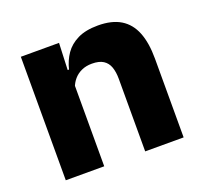

<svg xmlns="http://www.w3.org/2000/svg" viewBox="-95 -610 755 718"><g transform="rotate(-20 283.0 -251.5)"><path d="M367 0V-289Q367 -316 360 -335.8Q353 -355.5 336.5 -366Q320 -376.5 291.5 -376.5Q268 -376.5 250 -368.2Q232 -360 219.8 -345.8Q207.5 -331.5 201.5 -313.5L178 -385H204Q212 -418.5 230.2 -445Q248.5 -471.5 280.5 -487.2Q312.5 -503 361.5 -503Q416.5 -503 451.5 -481.8Q486.5 -460.5 503.2 -418.5Q520 -376.5 520 -313.5V0ZM51 0V-491.5H203L198 -368.5L204 -354V0Z"/></g></svg>

Font: Anek Odia
Style: Bold
Weight: 700
Designer: Yesha Goshar & Mahesh Sahu (Odia), Yesha Goshar (Latin)
Foundry: Ek Type
Version: Version 1.003